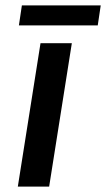

<svg xmlns="http://www.w3.org/2000/svg" viewBox="-20 -691 393 711"><path d="M50 -597 61 -671H353L342 -597ZM46 0 130 -531H246L162 0Z"/></svg>

Font: Exo
Style: Demi Bold Italic
Weight: 600
Designer: Natanael Gama
Version: Version 1